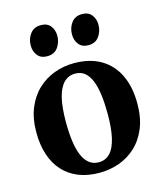

<svg xmlns="http://www.w3.org/2000/svg" viewBox="-117 -866 811 962"><g transform="rotate(-15 288.5 -384.5)"><path d="M25.5 -266Q25.5 -338.5 47.8 -392.2Q70 -446 108.2 -481.8Q146.5 -517.5 195 -535.2Q243.5 -553 296.5 -553Q379 -553 436 -519.2Q493 -485.5 522.5 -423.5Q552 -361.5 552 -276Q552 -202.5 529.8 -148.5Q507.5 -94.5 469.2 -59Q431 -23.5 382.2 -6.2Q333.5 11 280.5 11Q219.5 11 172 -8Q124.5 -27 91.8 -63.2Q59 -99.5 42.2 -150.8Q25.5 -202 25.5 -266ZM290 -41Q325 -41 348.2 -65Q371.5 -89 383.2 -138.2Q395 -187.5 395 -263.5Q395 -317 389.5 -360.8Q384 -404.5 371.8 -435.8Q359.5 -467 339.2 -484Q319 -501 289.5 -501Q254.5 -501 230.5 -477.2Q206.5 -453.5 194.2 -404.2Q182 -355 182 -278Q182 -224 187.8 -180.5Q193.5 -137 206.2 -105.8Q219 -74.5 239.8 -57.8Q260.5 -41 290 -41ZM177 -621Q144.5 -621 127.8 -642.5Q111 -664 111 -694Q111 -728.5 130.5 -754.2Q150 -780 185.5 -780H186.5Q219 -780 235.8 -758.8Q252.5 -737.5 252.5 -707.5Q252.5 -673.5 233.5 -647.2Q214.5 -621 178 -621ZM391 -621Q358.5 -621 341.8 -642.5Q325 -664 325 -694Q325 -728.5 344.2 -754.2Q363.5 -780 399 -780H400Q432.5 -780 449.2 -758.8Q466 -737.5 466 -707.5Q466 -673.5 447 -647.2Q428 -621 392 -621Z"/></g></svg>

Font: Merriweather 60pt
Style: Bold
Weight: 700
Version: Version 2.100